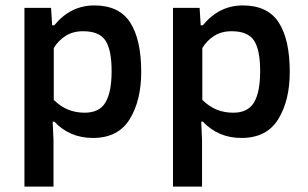

<svg xmlns="http://www.w3.org/2000/svg" viewBox="-20 -500 1134 707"><path d="M70 -471H168L172 -407H180Q240 -480 327 -480Q419 -480 459.5 -417Q500 -354 500 -235Q500 -130 457.5 -61Q415 8 322 8Q237 8 180 -52H174L177 17V187H70ZM391 -238Q391 -316 368.5 -350.5Q346 -385 286 -385Q248 -385 221 -367.5Q194 -350 178 -323V-132Q204 -107 231.5 -96Q259 -85 292 -85Q346 -85 368.5 -123Q391 -161 391 -238Z M617 -471H715L719 -407H727Q787 -480 874 -480Q966 -480 1006.5 -417Q1047 -354 1047 -235Q1047 -130 1004.5 -61Q962 8 869 8Q784 8 727 -52H721L724 17V187H617ZM938 -238Q938 -316 915.5 -350.5Q893 -385 833 -385Q795 -385 768 -367.5Q741 -350 725 -323V-132Q751 -107 778.5 -96Q806 -85 839 -85Q893 -85 915.5 -123Q938 -161 938 -238Z"/></svg>

Font: Athiti SemiBold
Style: Regular
Weight: 600
Designer: CadsonDemak Team
Foundry: CadsonDemak
Version: Version 1.032